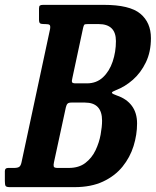

<svg xmlns="http://www.w3.org/2000/svg" viewBox="-68 -770 641 790"><path d="M238.5 0H-27Q-41.5 0 -44.8 -4.8Q-48 -9.5 -48 -24.5V-66Q-48 -79 -34.5 -79H-10.5Q4.5 -79 11 -83.5Q17.5 -88 20.5 -102L138 -650.5Q140 -663 136.5 -667Q133 -671 118 -671H113Q101.5 -671 97 -674Q92.5 -677 92.5 -689.5V-735Q92.5 -744.5 96.2 -747.2Q100 -750 109.5 -750H359Q465.5 -750 509.2 -713.8Q553 -677.5 553 -613Q553 -556.5 532.2 -513.5Q511.5 -470.5 478.8 -441.8Q446 -413 409 -399Q392.5 -392.5 392.5 -389Q392.5 -385.5 398.8 -382.8Q405 -380 413 -377Q453 -363.5 474.5 -334.5Q496 -305.5 496 -262Q496 -215.5 481.5 -169Q467 -122.5 436 -84.2Q405 -46 356 -23Q307 0 238.5 0ZM244 -427H289.5Q329 -427 355.5 -451.8Q382 -476.5 395.5 -516.5Q409 -556.5 409 -601Q409 -671 337.5 -671H294Q281.5 -671 279 -668.5Q276.5 -666 274 -655.5L230 -450Q226.5 -436.5 228.5 -431.8Q230.5 -427 244 -427ZM215 -79Q256.5 -79 283.2 -99.5Q310 -120 325 -151.5Q340 -183 346 -216Q352 -249 352 -273.5Q352 -348 281.5 -348H226Q214.5 -348 210 -343.5Q205.5 -339 203 -328.5L154 -102Q151.5 -90.5 153.2 -84.8Q155 -79 169 -79Z"/></svg>

Font: Besley* Condensed Semi
Style: Italic
Weight: 600
Width: 3
Italic angle: -13°
Designer: Owen Earl
Foundry: indestructible type*
Version: Version 3.000; ttfautohint (v1.8.3)